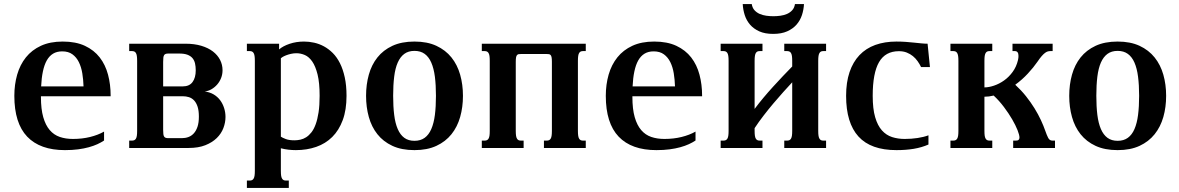

<svg xmlns="http://www.w3.org/2000/svg" viewBox="-20 -736 5866 955"><path d="M292 -529.3Q356.9 -529.3 402.3 -508.1Q447.8 -486.8 476.1 -450.2Q504.4 -413.6 517.3 -364.7Q530.3 -315.9 530.3 -260.3V-257.3H183.6V-253.9Q183.6 -193.4 195.1 -153.3Q206.5 -113.3 227.3 -89.1Q248 -64.9 277.3 -54.9Q306.6 -44.9 342.8 -44.9Q388.7 -44.9 428.2 -54.7Q467.8 -64.5 497.6 -81.5V-37.1Q482.9 -27.3 464.4 -18.8Q445.8 -10.3 421.9 -3.7Q397.9 2.9 368.7 6.8Q339.4 10.7 303.2 10.7Q179.2 10.7 115.2 -56.4Q51.3 -123.5 51.3 -259.3Q51.3 -315.4 65.4 -364.7Q79.6 -414.1 108.9 -450.7Q138.2 -487.3 183.6 -508.3Q229 -529.3 292 -529.3ZM395.5 -306.2Q394.5 -339.8 389.4 -371.1Q384.3 -402.3 372.3 -426.8Q360.4 -451.2 340.3 -465.8Q320.3 -480.5 289.6 -480.5Q262.7 -480.5 243.9 -469Q225.1 -457.5 212.6 -435.3Q200.2 -413.1 193.4 -380.6Q186.5 -348.1 184.6 -306.2Z M622.6 0V-36.6H636.2Q642.6 -36.6 647.5 -38.6Q652.3 -40.5 655.8 -45.9Q659.2 -51.3 660.6 -60.5Q662.1 -69.8 662.1 -85V-433.6Q662.1 -448.7 660.6 -458Q659.2 -467.3 655.8 -472.7Q652.3 -478 647.5 -480Q642.6 -481.9 636.2 -481.9H622.6V-518.6H902.3Q946.8 -518.6 981.2 -508.3Q1015.6 -498 1039.1 -480Q1062.5 -461.9 1074.7 -438Q1086.9 -414.1 1086.9 -386.7Q1086.9 -366.2 1079.8 -348.1Q1072.8 -330.1 1060.5 -315.9Q1048.3 -301.8 1032.5 -292.5Q1016.6 -283.2 998.5 -280.8Q1023.4 -277.8 1042.7 -266.4Q1062 -254.9 1075 -237.5Q1087.9 -220.2 1094.7 -198.7Q1101.6 -177.2 1101.6 -154.3Q1101.6 -126.5 1091.1 -98.9Q1080.6 -71.3 1058.1 -49.3Q1035.6 -27.3 1001.2 -13.7Q966.8 0 918.5 0ZM791.5 -306.2H888.2Q921.9 -306.2 937.7 -327.9Q953.6 -349.6 953.6 -386.2Q953.6 -405.3 950 -420.9Q946.3 -436.5 937 -447.3Q927.7 -458 911.9 -463.9Q896 -469.7 871.6 -469.7H817.4Q809.6 -469.7 804.4 -468Q799.3 -466.3 796.4 -461.9Q793.5 -457.5 792.5 -449.5Q791.5 -441.4 791.5 -428.2ZM884.3 -48.8Q901.9 -48.8 917.2 -54.4Q932.6 -60.1 944.1 -72.8Q955.6 -85.4 962.4 -105.7Q969.2 -126 969.2 -155.8Q969.2 -185.5 962.9 -205.1Q956.5 -224.6 945.6 -236.3Q934.6 -248 919.9 -252.7Q905.3 -257.3 888.7 -257.3H791.5V-90.3Q791.5 -77.1 792.5 -69.1Q793.5 -61 796.4 -56.6Q799.3 -52.2 804.4 -50.5Q809.6 -48.8 817.4 -48.8Z M1377 -56.2Q1384.8 -50.8 1401.4 -44.4Q1418 -38.1 1444.8 -38.1Q1459 -38.1 1473.9 -41.3Q1488.8 -44.4 1502.7 -53.2Q1516.6 -62 1528.8 -77.4Q1541 -92.8 1550 -117.4Q1559.1 -142.1 1564.5 -177Q1569.8 -211.9 1569.8 -259.3Q1569.8 -324.2 1559.6 -365.5Q1549.3 -406.7 1533 -430.2Q1516.6 -453.6 1496.1 -462.4Q1475.6 -471.2 1454.6 -471.2Q1439.9 -471.2 1426.5 -468Q1413.1 -464.8 1402.6 -460.7Q1392.1 -456.5 1385.3 -452.4Q1378.4 -448.2 1377 -446.3ZM1247.6 -433.6Q1247.6 -448.7 1246.1 -458Q1244.6 -467.3 1241.2 -472.7Q1237.8 -478 1232.9 -480Q1228 -481.9 1221.7 -481.9H1208V-518.6H1368.2V-490.2Q1387.2 -506.8 1420.4 -518.1Q1453.6 -529.3 1492.2 -529.3Q1517.1 -529.3 1542.5 -523.7Q1567.9 -518.1 1591.3 -505.4Q1614.7 -492.7 1635.3 -472.2Q1655.8 -451.7 1670.9 -421.6Q1686 -391.6 1694.8 -351.3Q1703.6 -311 1703.6 -259.3Q1703.6 -189.5 1684.8 -138.7Q1666 -87.9 1632.6 -54.7Q1599.1 -21.5 1552.7 -5.4Q1506.3 10.7 1451.7 10.7Q1433.1 10.7 1414.3 8.5Q1395.5 6.3 1377 1.5V113.8Q1377 128.9 1378.4 138.2Q1379.9 147.5 1383.3 152.8Q1386.7 158.2 1391.4 160.2Q1396 162.1 1402.8 162.1H1416.5V198.7H1208V162.1H1221.7Q1228 162.1 1232.9 160.2Q1237.8 158.2 1241.2 152.8Q1244.6 147.5 1246.1 138.2Q1247.6 128.9 1247.6 113.8Z M1800.8 -259.3Q1800.8 -315.4 1814.5 -364.5Q1828.1 -413.6 1857.2 -450.2Q1886.2 -486.8 1931.9 -508.1Q1977.5 -529.3 2041.5 -529.3Q2105 -529.3 2150.6 -508.1Q2196.3 -486.8 2225.6 -450.2Q2254.9 -413.6 2268.8 -364.5Q2282.7 -315.4 2282.7 -259.3Q2282.7 -203.1 2268.8 -154.1Q2254.9 -105 2225.6 -68.4Q2196.3 -31.7 2150.6 -10.5Q2105 10.7 2041.5 10.7Q1977.5 10.7 1931.9 -10.5Q1886.2 -31.7 1857.2 -68.4Q1828.1 -105 1814.5 -154.1Q1800.8 -203.1 1800.8 -259.3ZM1935.5 -259.8Q1935.5 -206.1 1940.7 -164.6Q1945.8 -123 1958.3 -94.2Q1970.7 -65.4 1991 -50.5Q2011.2 -35.6 2041.5 -35.6Q2071.8 -35.6 2092.3 -50.5Q2112.8 -65.4 2125.2 -94Q2137.7 -122.6 2143.1 -164.1Q2148.4 -205.6 2148.4 -259.3Q2148.4 -313 2143.1 -354.5Q2137.7 -396 2125.2 -424.6Q2112.8 -453.1 2092.3 -468Q2071.8 -482.9 2041.5 -482.9Q2011.2 -482.9 1991 -468Q1970.7 -453.1 1958.3 -424.8Q1945.8 -396.5 1940.7 -354.7Q1935.5 -313 1935.5 -259.8Z M2571.3 -467.3Q2564.5 -467.3 2559.8 -466.6Q2555.2 -465.8 2551.8 -462.2Q2548.3 -458.5 2546.9 -450.7Q2545.4 -442.9 2545.4 -428.7V-85Q2545.4 -69.8 2546.9 -60.5Q2548.3 -51.3 2551.8 -45.9Q2555.2 -40.5 2559.8 -38.6Q2564.5 -36.6 2571.3 -36.6H2584.5V0H2376.5V-36.6H2390.1Q2396.5 -36.6 2401.4 -38.6Q2406.2 -40.5 2409.7 -45.9Q2413.1 -51.3 2414.6 -60.5Q2416 -69.8 2416 -85V-433.6Q2416 -448.7 2414.6 -458Q2413.1 -467.3 2409.7 -472.7Q2406.2 -478 2401.4 -480Q2396.5 -481.9 2390.1 -481.9H2376.5V-518.6H2893.6V-481.9H2880.4Q2873.5 -481.9 2868.9 -480Q2864.3 -478 2860.8 -472.7Q2857.4 -467.3 2856 -458Q2854.5 -448.7 2854.5 -433.6V-85Q2854.5 -69.8 2856 -60.5Q2857.4 -51.3 2860.8 -45.9Q2864.3 -40.5 2868.9 -38.6Q2873.5 -36.6 2880.4 -36.6H2893.6V0H2685.5V-36.6H2699.2Q2705.6 -36.6 2710.4 -38.6Q2715.3 -40.5 2718.8 -45.9Q2722.2 -51.3 2723.6 -60.5Q2725.1 -69.8 2725.1 -85V-428.7Q2725.1 -442.9 2723.6 -450.7Q2722.2 -458.5 2718.8 -462.2Q2715.3 -465.8 2710.4 -466.6Q2705.6 -467.3 2699.2 -467.3Z M3233.9 -529.3Q3298.8 -529.3 3344.2 -508.1Q3389.6 -486.8 3418 -450.2Q3446.3 -413.6 3459.2 -364.7Q3472.2 -315.9 3472.2 -260.3V-257.3H3125.5V-253.9Q3125.5 -193.4 3137 -153.3Q3148.4 -113.3 3169.2 -89.1Q3189.9 -64.9 3219.2 -54.9Q3248.5 -44.9 3284.7 -44.9Q3330.6 -44.9 3370.1 -54.7Q3409.7 -64.5 3439.5 -81.5V-37.1Q3424.8 -27.3 3406.2 -18.8Q3387.7 -10.3 3363.8 -3.7Q3339.8 2.9 3310.5 6.8Q3281.2 10.7 3245.1 10.7Q3121.1 10.7 3057.1 -56.4Q2993.2 -123.5 2993.2 -259.3Q2993.2 -315.4 3007.3 -364.7Q3021.5 -414.1 3050.8 -450.7Q3080.1 -487.3 3125.5 -508.3Q3170.9 -529.3 3233.9 -529.3ZM3337.4 -306.2Q3336.4 -339.8 3331.3 -371.1Q3326.2 -402.3 3314.2 -426.8Q3302.2 -451.2 3282.2 -465.8Q3262.2 -480.5 3231.4 -480.5Q3204.6 -480.5 3185.8 -469Q3167 -457.5 3154.5 -435.3Q3142.1 -413.1 3135.3 -380.6Q3128.4 -348.1 3126.5 -306.2Z M3880.9 -518.6H4088.9V-481.9H4075.7Q4068.8 -481.9 4064.2 -480Q4059.6 -478 4056.2 -472.7Q4052.7 -467.3 4051.3 -458Q4049.8 -448.7 4049.8 -433.6V-85Q4049.8 -69.8 4051.3 -60.5Q4052.7 -51.3 4056.2 -45.9Q4059.6 -40.5 4064.2 -38.6Q4068.8 -36.6 4075.7 -36.6H4088.9V0H3880.9V-36.6H3894.5Q3900.9 -36.6 3905.8 -38.6Q3910.6 -40.5 3914.1 -45.9Q3917.5 -51.3 3918.9 -60.5Q3920.4 -69.8 3920.4 -85V-326.7Q3899.9 -304.7 3876 -278.1Q3852.1 -251.5 3827.1 -221.9Q3802.2 -192.4 3778.1 -161.1Q3753.9 -129.9 3733.4 -98.6V-85Q3733.4 -69.8 3734.9 -60.5Q3736.3 -51.3 3739.7 -45.9Q3743.2 -40.5 3747.8 -38.6Q3752.4 -36.6 3759.3 -36.6H3772.5V0H3564.5V-36.6H3578.1Q3584.5 -36.6 3589.4 -38.6Q3594.2 -40.5 3597.7 -45.9Q3601.1 -51.3 3602.5 -60.5Q3604 -69.8 3604 -85V-433.6Q3604 -448.7 3602.5 -458Q3601.1 -467.3 3597.7 -472.7Q3594.2 -478 3589.4 -480Q3584.5 -481.9 3578.1 -481.9H3564.5V-518.6H3772.5V-481.9H3759.3Q3752.4 -481.9 3747.8 -480Q3743.2 -478 3739.7 -472.7Q3736.3 -467.3 3734.9 -458Q3733.4 -448.7 3733.4 -433.6V-194.3Q3753.4 -221.2 3776.9 -249.3Q3800.3 -277.3 3825 -304.4Q3849.6 -331.5 3874 -357.2Q3898.4 -382.8 3920.4 -405.3V-433.6Q3920.4 -448.7 3918.9 -458Q3917.5 -467.3 3914.1 -472.7Q3910.6 -478 3905.8 -480Q3900.9 -481.9 3894.5 -481.9H3880.9ZM3826.7 -655.3Q3843.8 -655.3 3861.6 -657.7Q3879.4 -660.2 3894.5 -666.7Q3909.7 -673.3 3920.4 -685.1Q3931.2 -696.8 3934.1 -715.8H3979Q3977.5 -687.5 3968.8 -660.9Q3960 -634.3 3941.9 -613.5Q3923.8 -592.8 3895.3 -580.1Q3866.7 -567.4 3825.7 -567.4Q3784.7 -567.4 3756.6 -580.1Q3728.5 -592.8 3710.7 -613.5Q3692.9 -634.3 3684.3 -660.9Q3675.8 -687.5 3674.3 -715.8H3719.2Q3722.2 -696.8 3732.9 -685.1Q3743.7 -673.3 3758.8 -666.7Q3773.9 -660.2 3791.7 -657.7Q3809.6 -655.3 3826.7 -655.3Z M4480 -44.9Q4513.7 -44.9 4544.2 -49.6Q4574.7 -54.2 4598.1 -63V-17.1Q4564.5 -2.4 4524.9 4.2Q4485.4 10.7 4439 10.7Q4311.5 10.7 4250 -56.9Q4188.5 -124.5 4188.5 -259.3Q4188.5 -326.7 4205.6 -377.2Q4222.7 -427.7 4254.9 -461.7Q4287.1 -495.6 4333.7 -512.5Q4380.4 -529.3 4439 -529.3Q4464.4 -529.3 4486.3 -527.6Q4508.3 -525.9 4527.3 -523.9Q4546.4 -522 4563 -520.3Q4579.6 -518.6 4593.8 -518.6L4605.5 -402.3H4561.5Q4554.2 -417.5 4544.2 -431.6Q4534.2 -445.8 4520.8 -456.8Q4507.3 -467.8 4490.2 -474.6Q4473.1 -481.4 4451.2 -481.4Q4383.8 -481.4 4352.3 -427Q4320.8 -372.6 4320.8 -259.3Q4320.8 -194.8 4333 -153.1Q4345.2 -111.3 4366.7 -87.4Q4388.2 -63.5 4417.2 -54.2Q4446.3 -44.9 4480 -44.9Z M4876.5 -85Q4876.5 -69.8 4877.9 -60.5Q4879.4 -51.3 4882.8 -45.9Q4886.2 -40.5 4890.9 -38.6Q4895.5 -36.6 4902.3 -36.6H4915.5V0H4707.5V-36.6H4721.2Q4727.5 -36.6 4732.4 -38.6Q4737.3 -40.5 4740.7 -45.9Q4744.1 -51.3 4745.6 -60.5Q4747.1 -69.8 4747.1 -85V-433.6Q4747.1 -448.7 4745.6 -458Q4744.1 -467.3 4740.7 -472.7Q4737.3 -478 4732.4 -480Q4727.5 -481.9 4721.2 -481.9H4707.5V-518.6H4915.5V-481.9H4902.3Q4895.5 -481.9 4890.9 -480Q4886.2 -478 4882.8 -472.7Q4879.4 -467.3 4877.9 -458Q4876.5 -448.7 4876.5 -433.6V-301.3Q4898.4 -301.3 4924.3 -310.1Q4950.2 -318.8 4974.1 -335.7Q4998 -352.5 5016.8 -378.2Q5035.6 -403.8 5043.5 -437.5Q5044.9 -443.4 5045.4 -448.5Q5045.9 -453.6 5045.9 -458Q5045.9 -481.9 5027.8 -481.9H5016.1V-518.6H5215.8V-481.9H5205.1Q5198.2 -481.9 5191.9 -480.2Q5185.5 -478.5 5178.2 -473.1Q5170.9 -467.8 5161.6 -457.3Q5152.3 -446.8 5140.1 -428.7Q5120.6 -400.4 5092.5 -370.1Q5064.5 -339.8 5029.8 -314.5Q5059.6 -287.1 5083.3 -257.3Q5106.9 -227.5 5125.5 -197.5Q5144 -167.5 5157.5 -138.4Q5170.9 -109.4 5179.7 -84Q5186.5 -64 5193.6 -50.3Q5200.7 -36.6 5214.4 -36.6H5227.5V0H5019.5V-36.6H5033.2Q5043 -36.6 5046.9 -40.8Q5050.8 -44.9 5050.8 -51.8Q5050.8 -64 5041.3 -88.4Q5031.7 -112.8 5014.4 -142.6Q4997.1 -172.4 4973.6 -203.6Q4950.2 -234.9 4922.4 -260.7Q4899.4 -254.9 4876.5 -254.9Z M5298.3 -259.3Q5298.3 -315.4 5312 -364.5Q5325.7 -413.6 5354.7 -450.2Q5383.8 -486.8 5429.4 -508.1Q5475.1 -529.3 5539.1 -529.3Q5602.5 -529.3 5648.2 -508.1Q5693.8 -486.8 5723.1 -450.2Q5752.4 -413.6 5766.4 -364.5Q5780.3 -315.4 5780.3 -259.3Q5780.3 -203.1 5766.4 -154.1Q5752.4 -105 5723.1 -68.4Q5693.8 -31.7 5648.2 -10.5Q5602.5 10.7 5539.1 10.7Q5475.1 10.7 5429.4 -10.5Q5383.8 -31.7 5354.7 -68.4Q5325.7 -105 5312 -154.1Q5298.3 -203.1 5298.3 -259.3ZM5433.1 -259.8Q5433.1 -206.1 5438.2 -164.6Q5443.4 -123 5455.8 -94.2Q5468.3 -65.4 5488.5 -50.5Q5508.8 -35.6 5539.1 -35.6Q5569.3 -35.6 5589.8 -50.5Q5610.4 -65.4 5622.8 -94Q5635.3 -122.6 5640.6 -164.1Q5646 -205.6 5646 -259.3Q5646 -313 5640.6 -354.5Q5635.3 -396 5622.8 -424.6Q5610.4 -453.1 5589.8 -468Q5569.3 -482.9 5539.1 -482.9Q5508.8 -482.9 5488.5 -468Q5468.3 -453.1 5455.8 -424.8Q5443.4 -396.5 5438.2 -354.7Q5433.1 -313 5433.1 -259.8Z"/></svg>

Font: Arian AMU Serif
Style: Bold
Weight: 700
Designer: Ruben Hakobyan (Tarumian)
Foundry: Ruben Hakobyan (Tarumian)
Version: Version 1.002